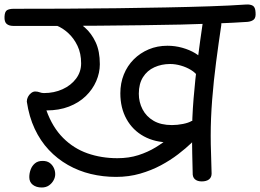

<svg xmlns="http://www.w3.org/2000/svg" viewBox="-64 -795 1154 852"><path d="M451 -10Q393 -10 339 -23Q285 -36 237.5 -63Q190 -90 152.5 -130Q115 -170 90 -223.5Q65 -277 55 -344Q55 -355 60 -365Q65 -375 74 -382Q83 -389 92 -389Q103 -389 112 -385.5Q121 -382 131 -382Q176 -382 213.5 -399Q251 -416 273.5 -446Q296 -476 296 -514Q296 -558 280 -591.5Q264 -625 239 -648Q214 -671 186 -682L254 -713Q284 -698 313 -672.5Q342 -647 360.5 -607.5Q379 -568 379 -510Q379 -472 363 -435Q347 -398 316.5 -368.5Q286 -339 242 -322Q198 -305 142 -305Q169 -230 216 -183Q263 -136 324.5 -114.5Q386 -93 457 -93Q508 -93 550 -106.5Q592 -120 626.5 -141Q661 -162 688.5 -185.5Q716 -209 738 -229Q746 -237 757.5 -242.5Q769 -248 780.5 -249.5Q792 -251 800 -243Q808 -234 809 -222.5Q810 -211 806 -198.5Q802 -186 796.5 -176Q791 -166 786 -161Q761 -137 726.5 -110.5Q692 -84 650 -61.5Q608 -39 558 -24.5Q508 -10 451 -10ZM689 -163Q624 -163 574.5 -190Q525 -217 497.5 -266.5Q470 -316 470 -381Q470 -426 485.5 -464.5Q501 -503 529.5 -531.5Q558 -560 596 -576Q634 -592 679 -592Q713 -592 745 -583Q777 -574 802 -559Q827 -544 837 -526L815 -455Q804 -472 783.5 -484.5Q763 -497 738.5 -504Q714 -511 691 -511Q653 -511 621 -496.5Q589 -482 570.5 -452.5Q552 -423 552 -379Q552 -342 568.5 -310Q585 -278 617.5 -259Q650 -240 699 -240Q723 -240 748 -245Q773 -250 786 -258Q808 -263 820.5 -254.5Q833 -246 833 -228Q833 -218 827 -209Q821 -200 812 -194Q803 -188 794 -186Q776 -176 747 -169.5Q718 -163 689 -163ZM831 10Q812 10 801 0.5Q790 -9 791 -29Q790 -74 789 -114.5Q788 -155 788 -192Q788 -272 795 -357.5Q802 -443 813 -529Q824 -615 836 -696Q838 -713 849.5 -723.5Q861 -734 877 -734Q897 -734 908.5 -718.5Q920 -703 918 -684Q906 -604 895 -520Q884 -436 877.5 -353Q871 -270 871 -192Q871 -155 872.5 -114.5Q874 -74 875 -25Q875 -8 863.5 1Q852 10 831 10ZM-5 -680Q-24 -680 -34.5 -689Q-45 -698 -44 -721Q-43 -744 -32.5 -750Q-22 -756 -3 -756Q111 -756 227 -756.5Q343 -757 455.5 -758.5Q568 -760 672 -762Q776 -764 866.5 -767Q957 -770 1029 -775Q1047 -776 1058 -769.5Q1069 -763 1070 -740Q1072 -717 1062.5 -708.5Q1053 -700 1035 -698Q975 -694 900 -691Q825 -688 739.5 -686Q654 -684 561.5 -683Q469 -682 373.5 -681Q278 -680 182.5 -680Q87 -680 -5 -680ZM121 37Q97 37 81.5 25Q66 13 66 -9Q66 -26 72 -42.5Q78 -59 91 -70Q104 -81 125 -81Q144 -81 156 -72.5Q168 -64 174.5 -50.5Q181 -37 181 -22Q181 -8 173.5 5.5Q166 19 153 28Q140 37 121 37Z"/></svg>

Font: Playpen Sans Deva
Style: Regular
Weight: 400
Designer: Pooja Saxena, Gunjan Panchal, Laura Meseguer, Veronika Burian, José Scaglione
Foundry: TypeTogether
Version: Version 2.000